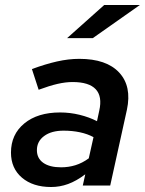

<svg xmlns="http://www.w3.org/2000/svg" viewBox="-20 -744 581 770"><path d="M185 6Q112 6 68 -31.5Q24 -69 24 -132Q24 -205 77.5 -249Q131 -293 221 -293Q261 -293 299.5 -283.5Q338 -274 369 -258L378 -300Q391 -357 364 -386Q337 -415 271 -415Q243 -415 210.5 -407.5Q178 -400 135 -384L108 -467Q162 -487 208.5 -497.5Q255 -508 298 -508Q407 -508 458 -453Q509 -398 489 -304L422 0H312L322 -45Q286 -18 253 -6Q220 6 185 6ZM128 -142Q128 -109 153.5 -91Q179 -73 225 -73Q255 -73 282.5 -81.5Q310 -90 336 -109L355 -194Q331 -207 300.5 -213.5Q270 -220 235 -220Q186 -220 157 -198.5Q128 -177 128 -142ZM398 -724H541L352 -591H249Z"/></svg>

Font: Red Hat Text Medium
Style: Italic
Weight: 500
Italic angle: -12°
Designer: Pentagram / MCKL
Foundry: Pentagram / MCKL
Version: Version 1.003; Red Hat Text Medium Italic